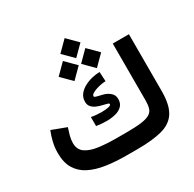

<svg xmlns="http://www.w3.org/2000/svg" viewBox="-185 -1066 1273 1261"><g transform="rotate(-30 452.0 -435.5)"><path d="M427.2 -131.3H501.5Q572.8 -131.3 615.2 -137.2Q657.7 -143.1 679 -156.7Q700.2 -170.4 707 -193.4Q713.9 -216.3 713.9 -250.5V-682.1H836.4V-252Q836.4 -148.4 802.7 -94Q769 -39.6 696.5 -19.8Q624 0 507.8 0H427.2Q342.3 0 271.7 -10.5Q201.2 -21 149.4 -47.4Q97.7 -73.7 69.6 -120.4Q41.5 -167 41.5 -239.3Q41.5 -281.2 51 -321.3Q60.5 -361.3 74.7 -395.5L184.1 -354Q176.3 -331.5 168.2 -302.2Q160.2 -272.9 160.2 -246.6Q160.2 -196.8 195.3 -172.1Q230.5 -147.5 290.8 -139.4Q351.1 -131.3 427.2 -131.3ZM348.1 -335.9Q384.3 -328.6 426.8 -328.6Q456.1 -328.6 477.5 -333Q499 -337.4 499 -347.7Q499 -353.5 485.6 -357.2Q472.2 -360.8 452.1 -365.5Q432.1 -370.1 412.1 -378.4Q392.1 -386.7 378.4 -401.9Q364.7 -417 364.7 -441.4Q364.7 -473.1 382.3 -495.8Q399.9 -518.6 427.5 -533.4Q455.1 -548.3 486.3 -555.9Q517.6 -563.5 545.4 -563.5L549.3 -491.7Q536.6 -491.7 516.8 -488.3Q497.1 -484.9 477.3 -478.5Q457.5 -472.2 444.3 -463.6Q431.2 -455.1 431.2 -445.3Q431.2 -438 450.2 -433.6Q469.2 -429.2 494.9 -422.4Q520.5 -415.5 539.1 -399.9Q550.3 -391.1 556.9 -378.9Q563.5 -366.7 563.5 -349.6Q563.5 -315.4 543.7 -296.1Q523.9 -276.9 492.4 -269Q460.9 -261.2 424.8 -261.2Q405.8 -261.2 386 -262.9Q366.2 -264.6 348.1 -267.6ZM458 -871.1 534.2 -794.9 458 -718.8 381.8 -794.9ZM543 -746.6 619.1 -670.4 543 -594.2 467.3 -670.4ZM373 -746.6 449.2 -670.4 373 -594.2 296.9 -670.4Z"/></g></svg>

Font: Vazirmatn UI NL
Style: Bold
Weight: 700
Designer: Saber Rastikerdar
Foundry: Saber Rastikerdar
Version: Version 33.003